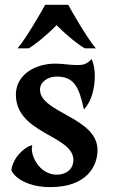

<svg xmlns="http://www.w3.org/2000/svg" viewBox="-20 -767 480 797"><path d="M210.4 -502.9C121.6 -502.9 45.9 -454.1 45.9 -374.5C45.9 -210.9 284.7 -206.1 284.7 -102.5C284.7 -68.8 259.3 -42 214.8 -42C144.5 -42 102.1 -123 114.3 -164.6C80.6 -157.7 32.2 -110.4 27.3 -59.6C42.5 -25.9 100.6 9.8 188.5 9.8C341.3 9.8 384.8 -78.6 384.8 -144C384.8 -280.3 146 -298.3 146 -395C146 -426.8 178.2 -449.2 215.8 -449.2C284.7 -449.2 308.1 -409.2 328.1 -313C360.4 -344.7 373.5 -402.8 373.5 -451.2C373.5 -480 369.1 -502 360.4 -522C337.9 -496.6 319.3 -497.1 296.4 -497.1C268.1 -497.1 240.7 -502.9 210.4 -502.9ZM332 -566.4H377.9C343.8 -604 268.1 -736.8 263.2 -747.1H167.5C162.6 -736.8 86.9 -604 52.7 -566.4H98.6C120.6 -578.1 168.9 -615.7 214.8 -662.6C261.2 -615.7 310.1 -578.1 332 -566.4Z"/></svg>

Font: Amarante
Style: Regular
Weight: 400
Designer: Karolina Lach
Foundry: Sorkin Type Co.
Version: Version 1.001